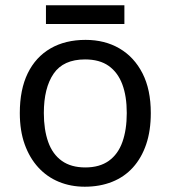

<svg xmlns="http://www.w3.org/2000/svg" viewBox="-20 -697 645 727"><path d="M551 -269Q551 -202 533.5 -150.5Q516 -99 483.5 -63Q451 -27 404.5 -8.5Q358 10 301 10Q248 10 203 -8.5Q158 -27 125 -63Q92 -99 73.5 -150.5Q55 -202 55 -269Q55 -358 85 -419.5Q115 -481 171 -513.5Q227 -546 304 -546Q377 -546 432.5 -513.5Q488 -481 519.5 -419.5Q551 -358 551 -269ZM146 -269Q146 -206 162.5 -159.5Q179 -113 214 -88Q249 -63 303 -63Q357 -63 392 -88Q427 -113 443.5 -159.5Q460 -206 460 -269Q460 -333 443 -378Q426 -423 391.5 -447.5Q357 -472 302 -472Q220 -472 183 -418Q146 -364 146 -269ZM451 -677V-606H154V-677Z"/></svg>

Font: Noto Sans Tamil
Style: Regular
Weight: 400
Designer: Jelle Bosma - Monotype Design Team
Foundry: Monotype Imaging Inc.
Version: Version 2.003